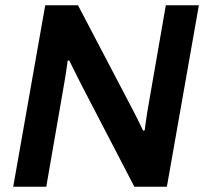

<svg xmlns="http://www.w3.org/2000/svg" viewBox="-20 -706 772 726"><path d="M30 0 151 -686H275L484 -287Q491 -274 502 -251.5Q513 -229 521 -212L527 -213Q529 -229 532 -250Q535 -271 537 -283L607 -686H732L611 0H488L289 -383Q280 -400 266 -428.5Q252 -457 242 -477H236Q234 -460 230 -434.5Q226 -409 223 -392L155 0Z"/></svg>

Font: Archivo Variable SemiBold
Style: Italic
Weight: 600
Italic angle: -10°
Designer: Hector Gatti
Foundry: Omnibus-Type
Version: Version 2.001